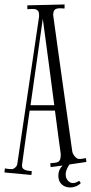

<svg xmlns="http://www.w3.org/2000/svg" viewBox="-35 -743 405 856"><path d="M325.2 73.2Q317.4 82 304.2 87.4Q291 92.8 278.8 92.8Q254.9 92.8 240 78.9Q225.1 64.9 225.1 40Q225.1 13.2 244.1 -4.9L190.9 2L189 -15.1Q200.7 -16.6 209.5 -17.3Q218.3 -18.1 224.1 -21.2Q230 -24.4 232.9 -31.7Q235.8 -39.1 235.8 -53.2Q235.8 -53.7 235.8 -55.2Q235.8 -56.6 235.1 -62.3Q234.4 -67.9 232.7 -79.8Q231 -91.8 228 -113.5Q225.1 -135.3 220.7 -168.5Q216.3 -201.7 210 -250H97.2Q88.9 -191.4 83 -150.6Q77.1 -109.9 73.5 -82.8Q69.8 -55.7 67.6 -40Q65.4 -24.4 64.5 -16.8Q63.5 -9.3 63.2 -7.1Q63 -4.9 63 -4.9Q63 3.9 67.6 8.5Q72.3 13.2 78.9 15.4Q85.4 17.6 93.3 18.6Q101.1 19.5 106.9 20L105 37.1L-15.1 25.9L-13.2 7.8Q-6.3 8.8 1 10Q8.3 11.2 16.1 11.2Q24.4 11.2 32.5 4.2Q40.5 -2.9 42 -11.2L139.2 -668.9V-675.8Q139.2 -689 134.3 -694.8Q129.4 -700.7 121.8 -702.1Q114.3 -703.6 105 -702.9Q95.7 -702.1 86.9 -702.1V-719.2L252.9 -723.1V-705.1Q247.6 -705.1 242.9 -705.6Q238.3 -706.1 232.9 -706.1Q216.3 -706.1 209.2 -699.7Q202.1 -693.4 202.1 -675.8Q202.1 -675.3 202.4 -673.8Q202.6 -672.4 203.6 -664.8Q204.6 -657.2 206.8 -641.6Q209 -626 212.9 -597.4Q216.8 -568.8 222.9 -524.9Q229 -481 238 -417.2Q247.1 -353.5 259 -267.6Q271 -181.6 287.1 -68.8Q287.6 -63.5 290.5 -57.6Q293.5 -51.8 297.9 -46.4Q302.2 -41 307.6 -37.6Q313 -34.2 318.8 -34.2Q326.7 -34.2 333.5 -35.6Q340.3 -37.1 348.1 -38.1L350.1 -21L274.9 -9.8Q267.6 0 262.7 11.7Q257.8 23.4 257.8 33.2Q257.8 51.3 267.8 62.3Q277.8 73.2 290 73.2Q297.4 73.2 304.9 70.1Q312.5 66.9 317.9 63ZM155.8 -659.2 101.1 -273.9H207Q198.7 -339.8 186 -433.8Q173.3 -527.8 155.8 -659.2Z"/></svg>

Font: Bigelow Rules
Style: Regular
Weight: 400
Designer: Astigmatic (AOETI)
Foundry: Astigmatic (AOETI)
Version: Version 1.001